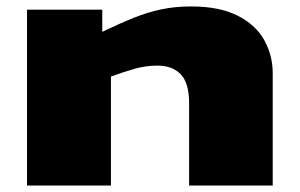

<svg xmlns="http://www.w3.org/2000/svg" viewBox="-20 -577 932 597"><path d="M64 0V-547H298V-478Q352 -504 395.5 -521.5Q439 -539 482 -548Q525 -557 574 -557Q662 -557 718.5 -528.5Q775 -500 801.5 -452.5Q828 -405 828 -349V0H568V-256Q568 -319 542 -346Q516 -373 469 -373Q434 -373 400 -363.5Q366 -354 325 -339V0Z"/></svg>

Font: Georama ExtraExtended ExtraBold
Style: Regular
Weight: 800
Width: 8
Designer: Jean-Baptiste Levee
Foundry: Production Type
Version: Version 1.000